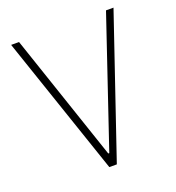

<svg xmlns="http://www.w3.org/2000/svg" viewBox="-126 -789 814 890"><g transform="rotate(-20 280.5 -344.0)"><path d="M262 0 28 -688H67L279 -61H284L496 -688H533L299 0Z"/></g></svg>

Font: Saira Thin SemiCondensed
Style: Regular
Weight: 100
Width: 4
Version: Version 1.101